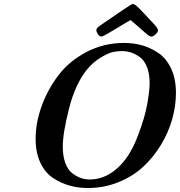

<svg xmlns="http://www.w3.org/2000/svg" viewBox="-20 -924 905 966"><path d="M159.2 -226.1Q159.2 -304.2 188.5 -387.2Q217.8 -470.2 272 -542.7Q326.2 -615.2 413.6 -661.6Q501 -708 605 -708Q650.9 -708 692.9 -696.5Q734.9 -685.1 775.4 -658.4Q815.9 -631.8 840.6 -579.8Q865.2 -527.8 865.2 -457Q865.2 -392.1 846.7 -325.4Q828.1 -258.8 790.5 -196.3Q752.9 -133.8 700.9 -85.4Q648.9 -37.1 576.4 -7.6Q503.9 22 420.9 22Q375 22 332.5 10.5Q290 -1 249 -27.1Q208 -53.2 183.6 -104.2Q159.2 -155.3 159.2 -226.1ZM295.9 -186Q295.9 -138.2 308.8 -103.5Q321.8 -68.8 344 -52Q366.2 -35.2 387.7 -28.1Q409.2 -21 432.1 -21Q516.1 -21 585.9 -92.8Q637.7 -146 673.8 -241Q710 -335.9 721.4 -403.6Q732.9 -471.2 732.9 -505.9Q732.9 -553.7 719 -587.9Q705.1 -622.1 682.1 -637.9Q659.2 -653.8 637.7 -660.4Q616.2 -667 592.8 -667Q572.8 -667 549.8 -662.6Q526.9 -658.2 487.5 -635Q448.2 -611.8 417 -573.2Q358.9 -501.5 327.4 -378.2Q295.9 -254.9 295.9 -186ZM464.8 -772Q464.8 -783.2 482.9 -794.9Q637.7 -901.9 644 -902.8Q646 -903.8 648.9 -903.8Q655.8 -903.8 667 -894.3Q678.2 -884.8 708 -853Q732.9 -826.2 750 -808.1Q774.9 -782.2 774.9 -772.2Q774.9 -762.2 762.9 -751.2Q751 -740.2 742.2 -740.2Q740.2 -740.2 738.5 -740.7Q736.8 -741.2 734.9 -741.7Q732.9 -742.2 731 -743.2Q729 -744.1 726.6 -746.1Q724.1 -748 721.7 -750Q719.2 -752 715.1 -755.4Q710.9 -758.8 707.5 -762Q704.1 -765.1 697.5 -770.5Q690.9 -775.9 686 -780.8L637.2 -823.2Q624 -816.4 587.9 -794.2Q551.8 -772 523.9 -756.1Q496.1 -740.2 490.2 -740.2Q480.5 -740.2 472.7 -751.7Q464.8 -763.2 464.8 -772Z"/></svg>

Font: CMU Serif
Style: BoldItalic
Weight: 700
Italic angle: -14.04°
Version: Version 0.7.0